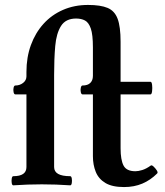

<svg xmlns="http://www.w3.org/2000/svg" viewBox="-20 -746 668 777"><path d="M482 11Q434 11 406.5 -5.5Q379 -22 367.5 -50.5Q356 -79 356 -114V-364H314Q309 -364 307 -373Q305 -382 307 -391Q309 -400 314 -400Q335 -400 345.5 -410.5Q356 -421 356 -439V-554Q356 -606 347.5 -630.5Q339 -655 324 -663Q309 -671 288 -671Q246 -671 227 -641Q208 -611 203.5 -559.5Q199 -508 199 -443V-70Q199 -33 264 -33Q269 -33 270.5 -23.5Q272 -14 270.5 -5Q269 4 264 4Q236 2 207 1Q178 0 149 0Q120 0 91.5 1Q63 2 34 4Q29 4 27.5 -5Q26 -14 27.5 -23.5Q29 -33 34 -33Q87 -33 87 -70V-364H42Q37 -364 35 -373Q33 -382 35 -391Q37 -400 42 -400Q60 -400 73.5 -410.5Q87 -421 87 -437V-455Q87 -514 105 -563.5Q123 -613 156 -649.5Q189 -686 235 -706Q281 -726 336 -726Q387 -726 415.5 -714Q444 -702 456 -670Q468 -638 468 -577V-415H589Q594 -415 595.5 -402.5Q597 -390 595.5 -377Q594 -364 589 -364H468V-146Q468 -99 480 -76Q492 -53 528 -53Q540 -53 556 -58Q572 -63 590 -76Q594 -79 601.5 -72Q609 -65 614.5 -56.5Q620 -48 616 -44Q589 -17 556 -3Q523 11 482 11Z"/></svg>

Font: Junicode VF
Style: Regular
Weight: 400
Designer: Peter S. Baker
Version: Version 2.213